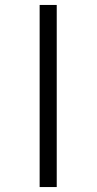

<svg xmlns="http://www.w3.org/2000/svg" viewBox="-20 -738 390 775"><path d="M140 17V-718H209V17Z"/></svg>

Font: LXGW WenKai
Style: Regular
Weight: 400
Designer: LXGW / Fontworks Inc.
Foundry: LXGW / Fontworks Inc.
Version: Version 1.520; June 14, 2025